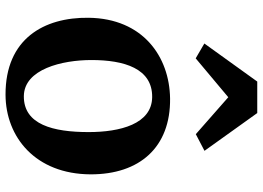

<svg xmlns="http://www.w3.org/2000/svg" viewBox="-144 -763 918 670"><g transform="rotate(90 315.0 -428.0)"><path d="M183.6 -651.9 319.3 -765.6 448.2 -652.3 506.3 -682.6 374.5 -866.7H264.6L131.8 -682.1ZM42 -278.3C40 -122.6 115.2 12.2 310.5 11.7C459 11.2 587.4 -93.3 588.4 -284.7C588.9 -456.1 494.1 -564.5 323.7 -562.5C177.7 -560.5 44.4 -467.8 42 -278.3ZM315.4 -52.2C221.2 -53.2 189.5 -186 189.5 -288.1C189.5 -402.8 219.2 -501 318.8 -500C413.1 -499 440.9 -387.7 440.9 -278.3C440.9 -154.8 415 -51.3 315.4 -52.2Z"/></g></svg>

Font: Merriweather
Style: Bold
Weight: 700
Designer: Eben Sorkin ( eben@eyebytes.com )
Foundry: Sorkin Type Co.
Version: Version 1.003